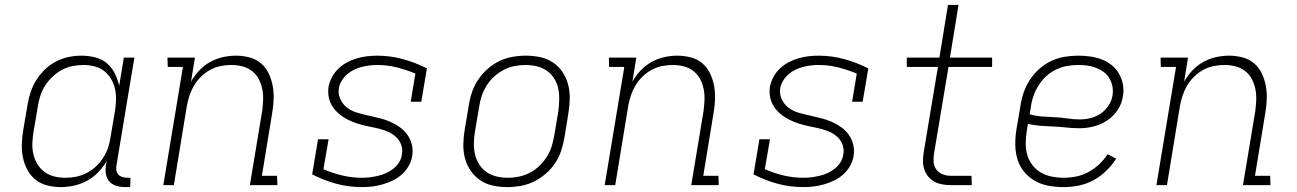

<svg xmlns="http://www.w3.org/2000/svg" viewBox="-20 -755 5290 783"><path d="M227 8Q199 8 172 1Q145 -6 124.5 -22.5Q104 -39 91.5 -62.5Q79 -86 73.5 -113Q68 -140 69 -168.5Q70 -197 75 -226L92 -326Q96 -352 104.5 -378Q113 -404 127.5 -427.5Q142 -451 162.5 -471Q183 -491 208 -504Q233 -517 259.5 -522.5Q286 -528 312 -528Q341 -528 368.5 -521Q396 -514 416 -497Q436 -480 448 -456Q460 -432 466 -405L485 -520H528L455 -81Q453 -71 454.5 -61Q456 -51 462 -44Q468 -37 477.5 -33.5Q487 -30 498 -30H512L511 8H491Q472 8 455 3Q438 -2 426.5 -14.5Q415 -27 412 -45Q409 -63 412 -81L415 -98Q401 -74 380.5 -52.5Q360 -31 334.5 -17.5Q309 -4 281.5 2Q254 8 227 8ZM247 -30Q269 -30 291 -34.5Q313 -39 333.5 -49.5Q354 -60 371.5 -76.5Q389 -93 401.5 -112.5Q414 -132 421 -153.5Q428 -175 431 -197L448 -297Q452 -320 453 -344Q454 -368 449.5 -390Q445 -412 434 -431.5Q423 -451 406 -464.5Q389 -478 366.5 -484Q344 -490 320 -490Q298 -490 275.5 -485.5Q253 -481 232.5 -470Q212 -459 194 -442Q176 -425 163.5 -405Q151 -385 144 -363Q137 -341 134 -319L117 -219Q113 -196 112 -172.5Q111 -149 116 -127Q121 -105 132.5 -86Q144 -67 161.5 -54Q179 -41 201 -35.5Q223 -30 247 -30Z M646 0 726 -482H664L663 -520H775L759 -422Q773 -447 793 -468Q813 -489 837.5 -502.5Q862 -516 889 -522Q916 -528 942 -528Q970 -528 997 -521Q1024 -514 1044 -497Q1064 -480 1075.5 -456Q1087 -432 1092 -405.5Q1097 -379 1096 -351Q1095 -323 1090 -294L1048 -38H1110L1111 0H999L1049 -301Q1052 -324 1053 -347Q1054 -370 1049.5 -392Q1045 -414 1035 -433Q1025 -452 1007.5 -465.5Q990 -479 968 -484.5Q946 -490 923 -490Q902 -490 879.5 -485.5Q857 -481 837 -470Q817 -459 800 -442.5Q783 -426 771.5 -406.5Q760 -387 753 -366Q746 -345 742 -323L689 0Z M1456 8Q1401 8 1350 -6Q1299 -20 1253 -44L1277 -187H1320L1299 -65Q1336 -49 1375.5 -39.5Q1415 -30 1457 -30Q1473 -30 1489 -32Q1505 -34 1522 -38Q1539 -42 1554.5 -49Q1570 -56 1584 -67Q1598 -78 1607.5 -93Q1617 -108 1619 -125Q1623 -145 1616.5 -163.5Q1610 -182 1596.5 -195Q1583 -208 1566 -216Q1549 -224 1530 -229Q1511 -234 1492.5 -237.5Q1474 -241 1455 -246Q1436 -251 1418.5 -258Q1401 -265 1385 -274.5Q1369 -284 1355.5 -297Q1342 -310 1332.5 -326.5Q1323 -343 1320 -362.5Q1317 -382 1320 -402Q1324 -422 1334.5 -441.5Q1345 -461 1361 -476Q1377 -491 1396 -501Q1415 -511 1435.5 -517Q1456 -523 1476.5 -525.5Q1497 -528 1518 -528Q1572 -528 1623 -514Q1674 -500 1721 -476L1698 -340H1655L1674 -455Q1638 -470 1599 -480Q1560 -490 1518 -490Q1503 -490 1486.5 -488Q1470 -486 1454.5 -482Q1439 -478 1423.5 -470.5Q1408 -463 1395.5 -452Q1383 -441 1374 -426.5Q1365 -412 1362 -396Q1358 -372 1368 -350.5Q1378 -329 1396 -315.5Q1414 -302 1436.5 -295.5Q1459 -289 1481.5 -284Q1504 -279 1526.5 -273.5Q1549 -268 1570 -259Q1591 -250 1609.5 -237Q1628 -224 1641 -206Q1654 -188 1659.5 -165.5Q1665 -143 1661 -119Q1658 -98 1646.5 -78Q1635 -58 1618 -43Q1601 -28 1581 -18.5Q1561 -9 1540 -3Q1519 3 1498 5.5Q1477 8 1456 8Z M2049 8Q2019 8 1990.5 2Q1962 -4 1939 -19.5Q1916 -35 1900 -58Q1884 -81 1876.5 -108.5Q1869 -136 1869.5 -166Q1870 -196 1875 -226L1892 -326Q1896 -353 1905 -379.5Q1914 -406 1930 -430Q1946 -454 1968 -473.5Q1990 -493 2015.5 -505.5Q2041 -518 2069 -523Q2097 -528 2124 -528Q2154 -528 2182.5 -522Q2211 -516 2234.5 -500.5Q2258 -485 2273.5 -462Q2289 -439 2296.5 -411.5Q2304 -384 2303.5 -354Q2303 -324 2298 -294L2282 -194Q2277 -167 2268.5 -140.5Q2260 -114 2244 -90Q2228 -66 2205.5 -46.5Q2183 -27 2157.5 -14.5Q2132 -2 2104 3Q2076 8 2049 8ZM2051 -30Q2073 -30 2095.5 -34.5Q2118 -39 2139.5 -50Q2161 -61 2178.5 -77.5Q2196 -94 2209 -114Q2222 -134 2229 -156Q2236 -178 2240 -201L2257 -301Q2260 -324 2260.5 -348Q2261 -372 2256.5 -394Q2252 -416 2240 -435Q2228 -454 2210 -466.5Q2192 -479 2169.5 -484.5Q2147 -490 2123 -490Q2101 -490 2078 -485.5Q2055 -481 2034 -470Q2013 -459 1995 -442.5Q1977 -426 1964.5 -406Q1952 -386 1944.5 -364Q1937 -342 1934 -319L1917 -219Q1913 -196 1912.5 -172Q1912 -148 1917 -126Q1922 -104 1934 -85Q1946 -66 1964 -53.5Q1982 -41 2004.5 -35.5Q2027 -30 2051 -30Z M2446 0 2526 -482H2464L2463 -520H2575L2559 -422Q2573 -447 2593 -468Q2613 -489 2637.5 -502.5Q2662 -516 2689 -522Q2716 -528 2742 -528Q2770 -528 2797 -521Q2824 -514 2844 -497Q2864 -480 2875.5 -456Q2887 -432 2892 -405.5Q2897 -379 2896 -351Q2895 -323 2890 -294L2848 -38H2910L2911 0H2799L2849 -301Q2852 -324 2853 -347Q2854 -370 2849.5 -392Q2845 -414 2835 -433Q2825 -452 2807.5 -465.5Q2790 -479 2768 -484.5Q2746 -490 2723 -490Q2702 -490 2679.5 -485.5Q2657 -481 2637 -470Q2617 -459 2600 -442.5Q2583 -426 2571.5 -406.5Q2560 -387 2553 -366Q2546 -345 2542 -323L2489 0Z M3256 8Q3201 8 3150 -6Q3099 -20 3053 -44L3077 -187H3120L3099 -65Q3136 -49 3175.5 -39.5Q3215 -30 3257 -30Q3273 -30 3289 -32Q3305 -34 3322 -38Q3339 -42 3354.5 -49Q3370 -56 3384 -67Q3398 -78 3407.5 -93Q3417 -108 3419 -125Q3423 -145 3416.5 -163.5Q3410 -182 3396.5 -195Q3383 -208 3366 -216Q3349 -224 3330 -229Q3311 -234 3292.5 -237.5Q3274 -241 3255 -246Q3236 -251 3218.5 -258Q3201 -265 3185 -274.5Q3169 -284 3155.5 -297Q3142 -310 3132.5 -326.5Q3123 -343 3120 -362.5Q3117 -382 3120 -402Q3124 -422 3134.5 -441.5Q3145 -461 3161 -476Q3177 -491 3196 -501Q3215 -511 3235.5 -517Q3256 -523 3276.5 -525.5Q3297 -528 3318 -528Q3372 -528 3423 -514Q3474 -500 3521 -476L3498 -340H3455L3474 -455Q3438 -470 3399 -480Q3360 -490 3318 -490Q3303 -490 3286.5 -488Q3270 -486 3254.5 -482Q3239 -478 3223.5 -470.5Q3208 -463 3195.5 -452Q3183 -441 3174 -426.5Q3165 -412 3162 -396Q3158 -372 3168 -350.5Q3178 -329 3196 -315.5Q3214 -302 3236.5 -295.5Q3259 -289 3281.5 -284Q3304 -279 3326.5 -273.5Q3349 -268 3370 -259Q3391 -250 3409.5 -237Q3428 -224 3441 -206Q3454 -188 3459.5 -165.5Q3465 -143 3461 -119Q3458 -98 3446.5 -78Q3435 -58 3418 -43Q3401 -28 3381 -18.5Q3361 -9 3340 -3Q3319 3 3298 5.5Q3277 8 3256 8Z M3859 0Q3841 0 3823.5 -3Q3806 -6 3791 -14Q3776 -22 3765.5 -35Q3755 -48 3749.5 -64Q3744 -80 3744 -98Q3744 -116 3747 -134L3805 -482H3678V-520H3811L3846 -735H3889L3854 -520H4026V-482H3848L3789 -128Q3786 -110 3787.5 -93Q3789 -76 3799 -63Q3809 -50 3825 -44Q3841 -38 3859 -38H3942L3943 0Z M4317 8Q4286 8 4256 2.5Q4226 -3 4200.5 -17.5Q4175 -32 4156.5 -54.5Q4138 -77 4129.5 -105Q4121 -133 4120.5 -164Q4120 -195 4125 -226L4142 -326Q4146 -353 4155.5 -380Q4165 -407 4181 -431Q4197 -455 4219.5 -475Q4242 -495 4268.5 -507Q4295 -519 4322.5 -523.5Q4350 -528 4377 -528Q4402 -528 4426.5 -524.5Q4451 -521 4473 -512.5Q4495 -504 4513.5 -489.5Q4532 -475 4543.5 -454.5Q4555 -434 4559.5 -410Q4564 -386 4559 -361Q4555 -332 4537.5 -306Q4520 -280 4494 -263Q4468 -246 4439 -239Q4410 -232 4382 -232Q4355 -232 4329 -235Q4303 -238 4276 -239Q4249 -240 4223 -242Q4197 -244 4172 -250L4167 -219Q4163 -195 4163 -170Q4163 -145 4169.5 -122.5Q4176 -100 4190.5 -81.5Q4205 -63 4224.5 -51.5Q4244 -40 4268.5 -35Q4293 -30 4317 -30Q4343 -30 4368 -35Q4393 -40 4417 -52.5Q4441 -65 4461.5 -84Q4482 -103 4497 -126L4532 -108Q4515 -81 4490.5 -57.5Q4466 -34 4437.5 -19Q4409 -4 4378 2Q4347 8 4317 8ZM4384 -268Q4406 -268 4428 -273.5Q4450 -279 4469 -292Q4488 -305 4501 -325Q4514 -345 4517 -366Q4520 -385 4516.5 -403Q4513 -421 4504 -436Q4495 -451 4481 -461.5Q4467 -472 4450 -478.5Q4433 -485 4415 -487.5Q4397 -490 4378 -490Q4355 -490 4332 -486Q4309 -482 4287 -471.5Q4265 -461 4247 -444.5Q4229 -428 4216 -407.5Q4203 -387 4195 -364.5Q4187 -342 4184 -319L4179 -289Q4203 -282 4229 -280Q4255 -278 4281 -277Q4307 -276 4332.5 -272Q4358 -268 4384 -268Z M4696 0 4776 -482H4714L4713 -520H4825L4809 -422Q4823 -447 4843 -468Q4863 -489 4887.5 -502.5Q4912 -516 4939 -522Q4966 -528 4992 -528Q5020 -528 5047 -521Q5074 -514 5094 -497Q5114 -480 5125.5 -456Q5137 -432 5142 -405.5Q5147 -379 5146 -351Q5145 -323 5140 -294L5098 -38H5160L5161 0H5049L5099 -301Q5102 -324 5103 -347Q5104 -370 5099.5 -392Q5095 -414 5085 -433Q5075 -452 5057.5 -465.5Q5040 -479 5018 -484.5Q4996 -490 4973 -490Q4952 -490 4929.5 -485.5Q4907 -481 4887 -470Q4867 -459 4850 -442.5Q4833 -426 4821.5 -406.5Q4810 -387 4803 -366Q4796 -345 4792 -323L4739 0Z"/></svg>

Font: Iosevka Etoile Extralight
Style: Italic
Weight: 200
Italic angle: -9°
Designer: Belleve Invis
Foundry: Belleve Invis
Version: Version 22.1.2; ttfautohint (v1.8.4)